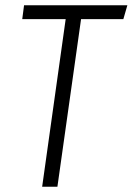

<svg xmlns="http://www.w3.org/2000/svg" viewBox="-20 -705 501 725"><path d="M460.9 -685.1 445.8 -632.8H286.1L196.8 0H139.2L228 -632.8H64L70.8 -685.1Z"/></svg>

Font: Fira Sans Compressed Light
Style: Italic
Weight: 300
Width: 3
Italic angle: -8°
Designer: Carrois Corporate & Edenspiekermann AG
Foundry: Carrois Corporate GbR & Edenspiekermann AG
Version: Version 4.203;PS 004.203;hotconv 1.0.88;makeotf.lib2.5.64775